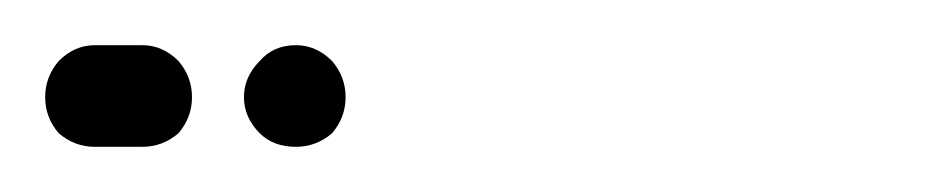

<svg xmlns="http://www.w3.org/2000/svg" viewBox="-42 -43 417 85"><path d="M-22 0Q-22 -9 -16 -16Q-9 -23 0 -23H21Q30 -23 37 -16Q43 -9 43 0Q43 9 37 16Q30 22 21 22H0Q-9 22 -16 16Q-22 9 -22 0ZM111 0Q111 -9 105 -16Q98 -23 89 -23Q79 -23 73 -16Q66 -9 66 0Q66 9 73 16Q79 22 89 22Q98 22 105 16Q111 9 111 0Z"/></svg>

Font: FRB American Cursive Guidelines Arrows Dashed Extrabold
Style: Bold Italic
Weight: 800
Italic angle: -25°
Version: Version 2.0;Modular Font Editor K font №1